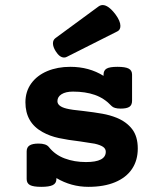

<svg xmlns="http://www.w3.org/2000/svg" viewBox="-20 -725 640 756"><path d="M500 -431.2V-328.1Q500 -311.5 489.5 -304.4Q479 -297.4 455.1 -297.4Q429.2 -297.4 419.4 -307.6Q390.6 -338.4 353.5 -351.3Q316.4 -364.3 267.6 -364.3Q238.8 -364.3 222.4 -354Q206.1 -343.8 206.1 -326.7Q206.1 -306.2 242.2 -297.4Q261.2 -292.5 307.1 -288.1Q352.5 -282.7 382.6 -277.3Q412.6 -272 439.5 -261.2Q478.5 -245.1 500.5 -216.3Q522.5 -187.5 522.5 -140.1Q522.5 -93.8 499.8 -59.8Q477.1 -25.9 433.3 -7.6Q389.6 10.7 328.1 10.7Q260.3 10.7 202.1 -23.9V-20Q202.1 -3.4 188 3.7Q173.8 10.7 142.6 10.7Q111.3 10.7 98.1 3.7Q85 -3.4 85 -20V-128.9Q85 -145 96.4 -152.3Q107.9 -159.7 131.8 -159.7Q161.6 -159.7 172.4 -146Q196.8 -115.2 234.9 -101.1Q272.9 -86.9 318.4 -86.9Q396.5 -86.9 396.5 -127.4Q396.5 -139.6 385.5 -147Q374.5 -154.3 353 -159.2Q340.8 -161.6 296.4 -168Q247.1 -173.8 211.7 -181.4Q176.3 -189 147.5 -205.1Q80.1 -242.2 80.1 -322.3Q80.1 -364.7 103 -396.5Q126 -428.2 166.3 -445.1Q206.5 -461.9 256.8 -461.9Q330.6 -461.9 387.7 -426.3V-431.2Q387.7 -447.8 399.7 -454.8Q411.6 -461.9 442.4 -461.9Q473.6 -461.9 486.8 -454.8Q500 -447.8 500 -431.2ZM384.3 -705.1Q406.7 -705.1 434.6 -668.5Q454.1 -642.1 454.1 -623Q454.1 -607.4 442.4 -601.6L243.7 -501.5Q238.8 -498.5 232.4 -498.5Q214.8 -498.5 199.2 -523.4Q188.5 -540.5 188.5 -554.2Q188.5 -567.9 198.7 -575.2L368.2 -699.7Q376 -705.1 384.3 -705.1Z"/></svg>

Font: Courier Prime
Style: Bold
Weight: 700
Designer: Alan Dague-Greene, Quote-Unquote Apps
Foundry: Quote-Unquote Apps
Version: Version 3.018